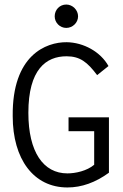

<svg xmlns="http://www.w3.org/2000/svg" viewBox="-20 -816 540 846"><path d="M272 -693C300 -693 324 -716 324 -744C324 -772 300 -796 272 -796C243 -796 221 -773 221 -744C221 -716 244 -693 272 -693ZM277 10C340 10 401 -12 460 -55V-299H282V-238H395V-90C363 -63 313 -52 277 -52C171 -52 105 -146 105 -319C105 -510 183 -568 273 -568C333 -568 365 -542 408 -485L458 -525C423 -588 348 -629 274 -630C183 -631 33 -573 36 -304C36 -115 128 10 277 10Z"/></svg>

Font: Inconsolata
Style: Regular
Weight: 400
Monospace: yes
Designer: Raph Levien, Cyreal, Brenton Simpson
Foundry: Raph Levien, Cyreal, Google
Version: Version 3.100